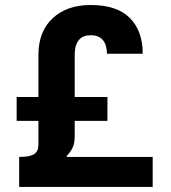

<svg xmlns="http://www.w3.org/2000/svg" viewBox="-20 -734 672 754"><path d="M130.9 -259.3V-166.5C130.9 -130.9 111.3 -117.7 55.2 -117.7V0H579.6V-117.7H242.7V-122.6C266.1 -147.5 273.4 -166 273.4 -201.2V-259.3H401.9V-353H273.4V-517.6C273.4 -573.7 298.3 -595.7 335.9 -595.7C380.4 -595.7 399.9 -567.4 399.9 -522.9H540.5C540.5 -582 523.9 -628.9 490.2 -663.1C456.5 -697.3 404.8 -714.4 335.9 -714.4C273.9 -714.4 224.6 -697.3 187 -662.6C149.4 -627.9 130.9 -579.6 130.9 -518.6V-353H45.4V-259.3Z"/></svg>

Font: Estedad Bold
Style: Regular
Weight: 700
Designer: Amin Abedi
Version: Version 7.3